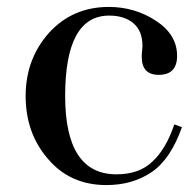

<svg xmlns="http://www.w3.org/2000/svg" viewBox="-20 -522 559 554"><path d="M483 -163 505 -155Q472 -62 417 -25Q362 12 287 12Q182 12 118 -64Q54 -138 54 -245Q54 -352 122 -428Q190 -502 294 -502Q369 -502 430 -462Q491 -422 491 -361Q491 -306 438 -306Q389 -306 389 -358Q389 -369 390 -376Q391 -383 391 -390Q391 -432 366 -454Q340 -477 295 -477Q168 -477 168 -245Q168 -19 316 -19Q382 -19 420 -56Q459 -92 483 -163Z"/></svg>

Font: Bailleul Roman
Style: Roman
Weight: 400
Version: Version 1